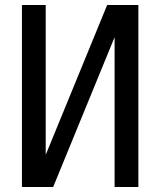

<svg xmlns="http://www.w3.org/2000/svg" viewBox="-20 -749 642 769"><path d="M67.9 0H192.9L439 -600.1V0H534.2V-729H409.2L163.1 -128.9V-729H67.9Z"/></svg>

Font: Hack
Style: Regular
Weight: 400
Monospace: yes
Designer: Christopher Simpkins
Foundry: Christopher Simpkins
Version: Version 2.010